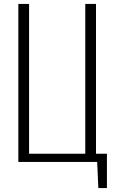

<svg xmlns="http://www.w3.org/2000/svg" viewBox="-20 -830 595 984"><path d="M484 134 478 0H74V-810H129V-42H417V-810H472V-42H528V134Z"/></svg>

Font: Oswald ExtraLight
Style: Regular
Weight: 250
Designer: Vernon Adams
Foundry: Vernon Adams
Version: Version 4.100; ttfautohint (v1.8.1.43-b0c9)